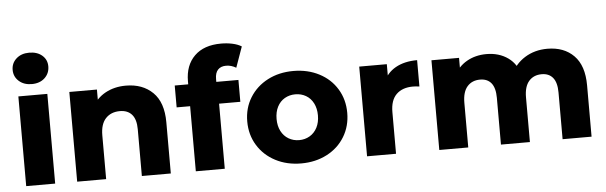

<svg xmlns="http://www.w3.org/2000/svg" viewBox="-50 -970 3635 1152"><g transform="rotate(-5 1767.5 -394.0)"><path d="M66.4 -540.3H240.9V0H66.4ZM46.1 -701.6Q46.1 -742.2 76.1 -769.2Q106 -796.1 153.7 -796.1Q201.9 -796.1 231.6 -770.4Q261.2 -744.8 261.2 -704.7Q261.2 -662.4 231.6 -634.7Q201.9 -607 153.7 -607Q106 -607 76.1 -633.9Q46.1 -660.9 46.1 -701.6Z M373.4 -540.3H539.6V-388.3L507.7 -433.4Q536.9 -489.6 590.9 -519.1Q645 -548.6 713.9 -548.6Q814.9 -548.6 876.2 -488.4Q937.4 -428.3 937.4 -308.9V0H763V-281.4Q763 -341.1 737.5 -370.3Q712 -399.4 665.3 -399.4Q611.8 -399.4 579.8 -365.4Q547.9 -331.3 547.9 -263.7V0H373.4Z M1305.3 -750.2Q1341.1 -750.2 1373.6 -743.2Q1406 -736.2 1428.2 -722.3L1384 -597.8Q1354.7 -615.2 1324.1 -615.2Q1292 -615.2 1274.6 -596.6Q1257.2 -578 1257.2 -540.7V-496.9L1262.4 -423V0H1088V-542.2Q1088 -638.1 1144.9 -694.2Q1201.8 -750.2 1305.3 -750.2ZM1006.8 -523.7H1390.4V-392H1006.8Z M1421.4 -270.5Q1421.4 -350.7 1460.4 -413.9Q1499.4 -477.2 1567.9 -512.9Q1636.4 -548.6 1722.8 -548.6Q1809.2 -548.6 1877.9 -513Q1946.6 -477.5 1985.1 -414Q2023.7 -350.5 2023.7 -270.4Q2023.7 -190.3 1985.1 -126.8Q1946.6 -63.2 1877.9 -27.5Q1809.2 8.2 1722.8 8.2Q1636.4 8.2 1567.9 -27.6Q1499.4 -63.4 1460.4 -126.9Q1421.4 -190.4 1421.4 -270.5ZM1847.1 -270.4Q1847.1 -312.4 1831 -343.8Q1814.8 -375.2 1786.2 -391.7Q1757.7 -408.1 1722.6 -408.1Q1687.5 -408.1 1658.9 -391.7Q1630.3 -375.2 1614.1 -343.8Q1598 -312.4 1598 -270.4Q1598 -228.4 1614.1 -197.2Q1630.3 -165.9 1658.9 -149Q1687.5 -132.2 1722.5 -132.2Q1757.6 -132.2 1786.2 -149Q1814.8 -165.9 1831 -197.2Q1847.1 -228.4 1847.1 -270.4Z M2119.4 -540.3H2285.6V-384.7L2261.2 -429.4Q2284.8 -488 2338.2 -518.3Q2391.7 -548.6 2468.8 -548.6V-389.9Q2445.8 -393 2429.9 -393Q2366.1 -393 2330 -357.7Q2293.9 -322.3 2293.9 -251V0H2119.4Z M2554.4 -540.3H2720.6V-390.9L2688.1 -434Q2716.3 -490.1 2768.1 -519.3Q2819.9 -548.6 2885.8 -548.6Q2961.7 -548.6 3015.9 -510Q3070.1 -471.4 3088.7 -395.7L3029.9 -409.8Q3057.7 -474.8 3117 -511.7Q3176.3 -548.6 3252.7 -548.6Q3352.6 -548.6 3412.1 -488.4Q3471.6 -428.3 3471.6 -308.9V0H3297.1V-281.4Q3297.1 -341.1 3273.3 -370.3Q3249.6 -399.4 3205.9 -399.4Q3157.4 -399.4 3128.8 -366.8Q3100.2 -334.1 3100.2 -269.2V0H2925.8V-281.4Q2925.8 -341.1 2902.3 -370.3Q2878.8 -399.4 2834.6 -399.4Q2786.1 -399.4 2757.5 -366.8Q2728.9 -334.1 2728.9 -269.2V0H2554.4Z"/></g></svg>

Font: iiserrat Thin
Style: Regular
Weight: 100
Designer: Akira Ohta
Foundry: Akira Ohta
Version: Version 1.200;Glyphs 3.3.1 (3343)